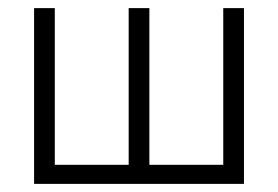

<svg xmlns="http://www.w3.org/2000/svg" viewBox="-20 -453 685 473"><path d="M530 -433H581V0H64V-433H115V-47H297V-433H348V-47H530Z"/></svg>

Font: Tilda Sans Light
Style: Regular
Weight: 300
Designer: ParaType Ltd
Foundry: ParaType Ltd
Version: Version 1.009